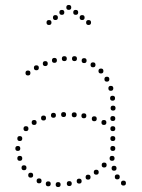

<svg xmlns="http://www.w3.org/2000/svg" viewBox="-20 -750 572 776"><path d="M200 -496Q190 -496 190 -506Q190 -516 200 -516Q210 -516 210 -506Q210 -496 200 -496ZM240 -503Q230 -503 230 -513Q230 -523 240 -523Q250 -523 250 -513Q250 -503 240 -503ZM281 -503Q271 -503 271 -513Q271 -523 281 -523Q291 -523 291 -513Q291 -503 281 -503ZM320 -495Q310 -495 310 -505Q310 -515 320 -515Q330 -515 330 -505Q330 -495 320 -495ZM127 -466Q117 -466 117 -476Q117 -486 127 -486Q137 -486 137 -476Q137 -466 127 -466ZM356 -478Q346 -478 346 -488Q346 -498 356 -498Q366 -498 366 -488Q366 -478 356 -478ZM388 -453Q378 -453 378 -463Q378 -473 388 -473Q398 -473 398 -463Q398 -453 388 -453ZM412 -420Q402 -420 402 -430Q402 -440 412 -440Q422 -440 422 -430Q422 -420 412 -420ZM428 -383Q418 -383 418 -393Q418 -403 428 -403Q438 -403 438 -393Q438 -383 428 -383ZM435 -343Q425 -343 425 -353Q425 -363 435 -363Q445 -363 445 -353Q445 -343 435 -343ZM437 -303Q427 -303 427 -313Q427 -323 437 -323Q447 -323 447 -313Q447 -303 437 -303ZM156 -263Q146 -263 146 -273Q146 -283 156 -283Q166 -283 166 -273Q166 -263 156 -263ZM196 -274Q186 -274 186 -284Q186 -294 196 -294Q206 -294 206 -284Q206 -274 196 -274ZM361 -260Q351 -260 351 -270Q351 -280 361 -280Q371 -280 371 -270Q371 -260 361 -260ZM400 -245Q390 -245 390 -255Q390 -265 400 -265Q410 -265 410 -255Q410 -245 400 -245ZM436 -261Q426 -261 426 -271Q426 -281 436 -281Q446 -281 446 -271Q446 -261 436 -261ZM85 -220Q75 -220 75 -230Q75 -240 85 -240Q95 -240 95 -230Q95 -220 85 -220ZM436 -220Q426 -220 426 -230Q426 -240 436 -240Q446 -240 446 -230Q446 -220 436 -220ZM60 -180Q50 -180 50 -190Q50 -200 60 -200Q70 -200 70 -190Q70 -180 60 -180ZM436 -180Q426 -180 426 -190Q426 -200 436 -200Q446 -200 446 -190Q446 -180 436 -180ZM436 -140Q426 -140 426 -150Q426 -160 436 -160Q446 -160 446 -150Q446 -140 436 -140ZM60 -100Q50 -100 50 -110Q50 -120 60 -120Q70 -120 70 -110Q70 -100 60 -100ZM433 -100Q423 -100 423 -110Q423 -120 433 -120Q443 -120 443 -110Q443 -100 433 -100ZM77 -62Q67 -62 67 -72Q67 -82 77 -82Q87 -82 87 -72Q87 -62 77 -62ZM401 -73Q391 -73 391 -83Q391 -93 401 -93Q411 -93 411 -83Q411 -73 401 -73ZM441 -60Q431 -60 431 -70Q431 -80 441 -80Q451 -80 451 -70Q451 -60 441 -60ZM104 -32Q94 -32 94 -42Q94 -52 104 -52Q114 -52 114 -42Q114 -32 104 -32ZM336 -24Q326 -24 326 -34Q326 -44 336 -44Q346 -44 346 -34Q346 -24 336 -24ZM369 -44Q359 -44 359 -54Q359 -64 369 -64Q379 -64 379 -54Q379 -44 369 -44ZM454 -25Q444 -25 444 -35Q444 -45 454 -45Q464 -45 464 -35Q464 -25 454 -25ZM163 -483Q153 -483 153 -493Q153 -503 163 -503Q173 -503 173 -493Q173 -483 163 -483ZM93 -445Q83 -445 83 -455Q83 -465 93 -465Q103 -465 103 -455Q103 -445 93 -445ZM479 0Q469 0 469 -10Q469 -20 479 -20Q489 -20 489 -10Q489 0 479 0ZM52 -140Q42 -140 42 -150Q42 -160 52 -160Q62 -160 62 -150Q62 -140 52 -140ZM319 -272Q309 -272 309 -282Q309 -292 319 -292Q329 -292 329 -282Q329 -272 319 -272ZM280 -276Q270 -276 270 -286Q270 -296 280 -296Q290 -296 290 -286Q290 -276 280 -276ZM237 -277Q227 -277 227 -287Q227 -297 237 -297Q247 -297 247 -287Q247 -277 237 -277ZM118 -245Q108 -245 108 -255Q108 -265 118 -265Q128 -265 128 -255Q128 -245 118 -245ZM138 -9Q128 -9 128 -19Q128 -29 138 -29Q148 -29 148 -19Q148 -9 138 -9ZM175 3Q165 3 165 -7Q165 -17 175 -17Q185 -17 185 -7Q185 3 175 3ZM215 6Q205 6 205 -4Q205 -14 215 -14Q225 -14 225 -4Q225 6 215 6ZM260 2Q250 2 250 -8Q250 -18 260 -18Q270 -18 270 -8Q270 2 260 2ZM300 -8Q290 -8 290 -18Q290 -28 300 -28Q310 -28 310 -18Q310 -8 300 -8ZM258 -710Q248 -710 248 -720Q248 -730 258 -730Q268 -730 268 -720Q268 -710 258 -710ZM286 -690Q276 -690 276 -700Q276 -710 286 -710Q296 -710 296 -700Q296 -690 286 -690ZM312 -669Q302 -669 302 -679Q302 -689 312 -689Q322 -689 322 -679Q322 -669 312 -669ZM338 -649Q328 -649 328 -659Q328 -669 338 -669Q348 -669 348 -659Q348 -649 338 -649ZM230 -690Q220 -690 220 -700Q220 -710 230 -710Q240 -710 240 -700Q240 -690 230 -690ZM204 -669Q194 -669 194 -679Q194 -689 204 -689Q214 -689 214 -679Q214 -669 204 -669ZM178 -649Q168 -649 168 -659Q168 -669 178 -669Q188 -669 188 -659Q188 -649 178 -649Z"/></svg>

Font: Raleway Dots 
Style: Regular
Weight: 400
Version: Version 1.000